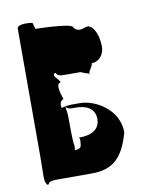

<svg xmlns="http://www.w3.org/2000/svg" viewBox="-95 -947 914 1047"><g transform="rotate(-10 362.0 -424.0)"><path d="M71 -130C71 -22 62 11 90 20C90 20 52 18 88 18C98 8 92 0 146 0H334C455 0 509 -62 545 -190C545 -318 418 -389 334 -389H287C269 -389 204 -379 232 -370C232 -370 193 -371 229 -371C239 -381 214 -409 250 -427C250 -427 214 -518 250 -518C250 -536 202 -563 229 -573C229 -573 196 -574 232 -574C241 -565 233 -555 287 -555H360C377 -555 372 -548 418 -538C418 -538 379 -536 415 -536C406 -545 436 -574 436 -592C476 -592 506 -628 506 -671C506 -731 484 -784 453 -793H441C417 -783 387 -775 370 -802C370 -829 132 -830 156 -830C174 -830 163 -832 159 -850C159 -864 160 -868 113 -868C70 -865 71 -853 71 -843ZM259 -322C259 -358 252 -373 254 -378C254 -378 250 -380 256 -380C260 -375 269 -369 285 -369H305C361 -369 413 -350 413 -287C413 -223 354 -205 305 -205H292C302 -205 303 -192 299 -166C299 -145 279 -141 261 -141C265 -146 265 -160 265 -170C259 -170 259 -295 259 -322Z"/></g></svg>

Font: Hussar Przerywany
Style: Regular
Weight: 400
Foundry: Cannot Into Space Fonts
Version: Version 0.982